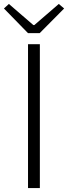

<svg xmlns="http://www.w3.org/2000/svg" viewBox="-36 -953 345 973"><path d="M106 0H166V-729H106ZM106 -785H165L289 -910L262 -933L138 -826H133L9 -933L-16 -910Z"/></svg>

Font: Noto Sans JP Light
Style: Regular
Weight: 300
Designer: Ryoko NISHIZUKA (kana & ideographs); Paul D. Hunt (Latin, Greek & Cyrillic); Wenlong ZHANG (bopomofo); Sandoll Communica
Foundry: Adobe Systems Incorporated
Version: Version 1.004;PS 1.004;hotconv 1.0.82;makeotf.lib2.5.63406